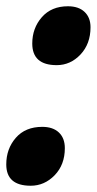

<svg xmlns="http://www.w3.org/2000/svg" viewBox="-21 -581 309 613"><path d="M82 -442Q82 -491 112.5 -526Q143 -561 196 -561Q230 -561 249 -543Q268 -525 268 -494Q268 -441 236 -407Q204 -373 160 -373Q82 -373 82 -442ZM-1 -56Q-1 -106 29.5 -141Q60 -176 114 -176Q148 -176 167 -158Q186 -140 186 -108Q186 -55 153.5 -21.5Q121 12 77 12Q-1 12 -1 -56Z"/></svg>

Font: Noto Sans UI CondBlack
Style: Italic
Weight: 900
Width: 3
Italic angle: -12°
Designer: Monotype Design Team
Foundry: Monotype Imaging Inc.
Version: Version 1.001